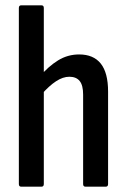

<svg xmlns="http://www.w3.org/2000/svg" viewBox="-20 -703 478 723"><path d="M302 0Q293 0 293 -10V-347Q293 -382 280 -398Q267 -414 241 -414Q217 -414 191 -397Q165 -380 136 -347L128 -413Q162 -453 198.5 -475.5Q235 -498 278 -498Q332 -498 359.5 -463.5Q387 -429 387 -358V-10Q387 0 378 0ZM60 0Q51 0 51 -10V-673Q51 -683 60 -683H136Q145 -683 145 -673V-10Q145 0 136 0Z"/></svg>

Font: Sofia Sans Condensed SemiBold
Style: Regular
Weight: 600
Designer: Botio Nikoltchev, Ani Petrova
Foundry: lettersoup
Version: Version 4.101